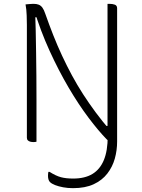

<svg xmlns="http://www.w3.org/2000/svg" viewBox="-20 -730 740 1000"><path d="M361 200Q422 200 461.5 176Q501 152 521 103.5Q541 55 541 -20Q550 -20 559 -18.5Q568 -17 575 -13.5Q582 -10 586 -5Q590 0 590 7Q590 53 578 96Q566 139 539 174Q512 209 468 229.5Q424 250 360 250Q333 250 309 245.5Q285 241 267 234Q249 227 240 218Q235 213 232.5 204.5Q230 196 230 186Q230 181 230.5 175Q231 169 232 165H238Q271 186 297.5 193Q324 200 361 200ZM170 8Q167 9 163 9.5Q159 10 154 10Q146 10 138 8Q130 6 125 1Q120 -4 120 -13Q120 -86 120 -159.5Q120 -233 120 -306.5Q120 -380 120 -453.5Q120 -527 120 -600Q120 -617 119 -649Q118 -681 113 -707Q122 -708 129 -708.5Q136 -709 142.5 -709.5Q149 -710 155 -710Q171 -710 182 -705.5Q193 -701 201 -690Q209 -679 216 -658Q236 -601 257.5 -546.5Q279 -492 303.5 -439.5Q328 -387 355 -337Q382 -287 413 -239Q444 -191 478.5 -144.5Q513 -98 552 -53L520 -74H557L540 -50Q540 -98 540 -146.5Q540 -195 540 -243.5Q540 -292 540 -341Q540 -390 540 -439Q540 -488 540 -537Q540 -581 540 -624Q540 -667 540 -710Q542 -710 545 -710Q548 -710 550 -710Q567 -710 578.5 -705.5Q590 -701 590 -687Q590 -615 590 -543Q590 -471 590 -399Q590 -327 590 -255Q590 -183 590 -111Q590 -81 590 -51.5Q590 -22 590 7Q587 8 584.5 8.5Q582 9 579 9.5Q576 10 573 10Q561 10 553 7.5Q545 5 536 -4Q493 -48 441 -117Q389 -186 337 -274.5Q285 -363 238 -466Q191 -569 157 -681L182 -640H151L163 -671Q165 -626 166 -571.5Q167 -517 168 -457Q169 -397 169.5 -334.5Q170 -272 170 -212Q170 -152 170 -98Q170 -72 170 -45Q170 -18 170 8Z"/></svg>

Font: Recursive Casual Light
Style: Regular
Weight: 300
Version: Version 1.047